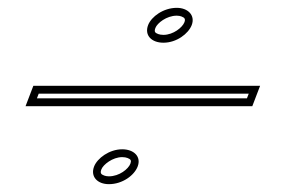

<svg xmlns="http://www.w3.org/2000/svg" viewBox="-20 -591 729 490"><path d="M623.9 -320 643.8 -372H65.1L45.2 -320ZM397.1 -482C430.8 -482 460.9 -505.1 469.3 -527C478.8 -551.9 459.6 -571 431.1 -571C397.1 -571 366.3 -548.6 358 -527C348 -500.7 367 -482 397.1 -482ZM257.9 -121C292.7 -121 322.8 -143.6 331.3 -166C341.1 -191.5 321.4 -210 291.9 -210C258.9 -210 228.2 -187.1 220.1 -166C210.2 -140.2 228.7 -121 257.9 -121ZM610.2 -340H74.2L78.8 -352H614.8ZM397.1 -502C391.6 -502 387 -502.9 383.7 -504.1C375.1 -507.3 373.1 -510.4 376.7 -519.9C381.3 -531.9 405 -551 431.1 -551C435.8 -551 439.8 -550.2 442.8 -549.1C451.9 -545.8 453.6 -542 450.6 -534.1C445.7 -521.2 422.4 -502 397.1 -502ZM257.9 -141C253.1 -141 249.1 -141.8 246.1 -142.9C237.4 -146 235.2 -149.6 238.8 -158.9C243.2 -170.6 267.2 -190 291.9 -190C297.4 -190 302 -189.1 305.4 -187.8C314.2 -184.4 315.7 -181.2 312.7 -173.1C307.6 -159.9 284.7 -141 257.9 -141Z"/></svg>

Font: Din Kursivschrift
Style: BreitGhost
Weight: 400
Version: Version 1.089